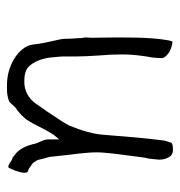

<svg xmlns="http://www.w3.org/2000/svg" viewBox="-2 -509 527 563"><g transform="rotate(90 261.5 -227.5)"><path d="M390.6 -433.6 391.6 -439.5V-441.4Q391.6 -446.3 398.4 -465.8Q400.4 -470.7 417 -471.2Q433.6 -471.7 440.4 -460Q448.2 -447.3 448.2 -430.7Q446.3 -411.1 445.3 -401.4Q444.3 -395.5 442.4 -389.6V-388.7Q441.4 -381.8 440.4 -374Q439.5 -366.2 433.6 -322.3Q429.7 -293 427.7 -268.6Q425.8 -248 427.7 -223.6Q429.7 -197.3 433.6 -168.9Q438.5 -125 439.5 -115.2Q439.5 -109.4 445.3 -90.8Q447.3 -81.1 449.2 -74.2L458 -60.5L471.7 -50.8L472.7 -49.8Q477.5 -47.9 483.4 -44.9Q485.4 -44.9 486.3 -40Q487.3 -35.2 485.4 -25.4Q484.4 -22.5 480.5 -8.8Q476.6 1 475.6 2.9Q473.6 6.8 471.7 10.7L468.8 11.7Q461.9 10.7 453.1 3.9Q447.3 0 442.4 -1Q438.5 -3.9 433.6 -7.8Q413.1 -22.5 403.3 -58.6Q401.4 -66.4 400.4 -70.3Q396.5 -79.1 394.5 -84Q392.6 -88.9 390.6 -93.8Q389.6 -98.6 388.7 -103.5Q388.7 -108.4 388.7 -118.2V-137.7L376 -122.1Q372.1 -117.2 361.3 -97.7Q355.5 -85.9 348.6 -73.2Q341.8 -59.6 335 -48.8Q329.1 -38.1 320.3 -30.3L319.3 -28.3L315.4 -25.4L311.5 -21.5L306.6 -17.6L304.7 -15.6Q297.9 -11.7 293.9 -7.8L282.2 4.9Q280.3 5.9 278.3 8.8Q269.5 12.7 256.8 14.6Q252 15.6 233.4 15.6Q209 15.6 189.5 10.3Q169.9 4.9 152.8 -5.4Q135.7 -15.6 124 -30.3Q112.3 -43.9 110.4 -62.5Q108.4 -80.1 105 -96.7Q101.6 -113.3 97.7 -129.9Q93.8 -145.5 93.8 -153.3Q93.8 -167 92.8 -180.7Q91.8 -190.4 91.8 -200.2V-201.2Q90.8 -208 89.8 -213.9Q89.8 -222.7 90.8 -234.4Q90.8 -242.2 90.3 -262.7Q89.8 -283.2 89.8 -309.1Q89.8 -335 90.3 -362.8Q90.8 -390.6 92.8 -414.1Q94.7 -437.5 97.7 -454.1Q99.6 -465.8 101.6 -468.8H102.5Q102.5 -469.7 104.5 -469.7Q108.4 -469.7 119.1 -466.3Q129.9 -462.9 136.2 -458Q142.6 -453.1 146.5 -448.2Q150.4 -442.4 150.4 -439.5Q150.4 -423.8 148.4 -409.2Q145.5 -394.5 143.6 -378.9Q141.6 -364.3 140.6 -349.6Q139.6 -335 139.6 -321.3Q139.6 -289.1 142.6 -255.9Q145.5 -210.9 145.5 -191.4V-149.4Q145.5 -143.6 148.4 -114.3Q150.4 -94.7 157.2 -77.1Q164.1 -59.6 175.8 -47.9Q188.5 -35.2 218.8 -35.2Q238.3 -35.2 253.9 -43Q269.5 -50.8 281.2 -65.4Q292 -80.1 306.6 -101.6Q341.8 -153.3 348.6 -168Q372.1 -225.6 375 -265.6Q383.8 -380.9 390.6 -432.6Z"/></g></svg>

Font: ToneOZ-YinPZ-Tsuipita-TC
Style: Regular
Weight: 400
Designer: ÂÆ£ÂøóÂáåJeffrey Xuan(jeffreyx@gmail.com, ToneOZ.com) ÈòøÂù§(cjkFonts)
Foundry: ToneOZ
Version: Version 0.24071